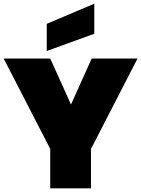

<svg xmlns="http://www.w3.org/2000/svg" viewBox="-20 -1027 770 1047"><path d="M0 -708H253.9L367.2 -457L480 -708H730L476.1 -214.8V0H253.9V-214.8ZM234.9 -749V-897L494.1 -1006.8V-842.8Z"/></svg>

Font: Poppins Black
Style: Regular
Weight: 900
Designer: Ninad Kale (Devanagari), Jonny Pinhorn (Latin)
Foundry: Indian Type Foundry
Version: 4.004